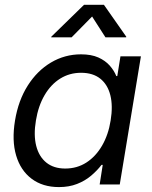

<svg xmlns="http://www.w3.org/2000/svg" viewBox="-20 -762 627 793"><path d="M223.6 10.7Q156.2 10.7 110.6 -23.7Q64.9 -58.1 46.6 -119.9Q28.3 -181.6 42 -264.2Q55.7 -347.2 94.5 -408.4Q133.3 -469.7 190.4 -503.7Q247.6 -537.6 314.5 -537.6Q356.9 -537.6 386 -524.7Q415 -511.7 433.1 -491.2Q451.2 -470.7 460.4 -447.8H464.4L477.5 -529.3H562L474.6 0H391.6L404.3 -81.1H399.4Q380.9 -57.1 356 -36.1Q331.1 -15.1 298.1 -2.2Q265.1 10.7 223.6 10.7ZM249.5 -65.9Q298.3 -65.9 336.9 -90.8Q375.5 -115.7 401.6 -160.6Q427.7 -205.6 437 -264.6Q446.8 -324.2 435.8 -368.4Q424.8 -412.6 394.3 -437Q363.8 -461.4 314.9 -461.4Q267.1 -461.4 228.5 -437.3Q189.9 -413.1 164.1 -368.9Q138.2 -324.7 128.4 -264.6Q118.2 -204.1 129.6 -159.4Q141.1 -114.7 171.6 -90.3Q202.1 -65.9 249.5 -65.9ZM275.9 -607.9H191.4L191.9 -610.4L327.1 -742.2H409.2L501.5 -610.4L501 -607.9H415.5L360.4 -693.8Z"/></svg>

Font: Inter 24pt
Style: Italic
Weight: 400
Italic angle: -9.3988°
Designer: Rasmus Andersson
Foundry: rsms
Version: Version 4.001;git-66647c0bb